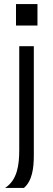

<svg xmlns="http://www.w3.org/2000/svg" viewBox="-20 -728 262 948"><path d="M75 13C75 88 65 161 5 200H98C139 165 147 103 147 38V-500H75ZM59 -602H165V-708H59Z"/></svg>

Font: Absans
Style: Regular
Weight: 400
Designer: Valerio Monopoli
Version: Version 1.200;Glyphs 3.2 (3217)